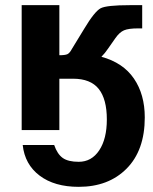

<svg xmlns="http://www.w3.org/2000/svg" viewBox="-20 -504 594 744"><path d="M373 -284Q457 -261 499 -199.5Q541 -138 541 -49Q541 79 470 150Q400 220 285 220Q191 220 133.5 176.5Q76 133 68 58H190Q202 93 223 108Q244 123 285 123Q335 123 364.5 78.5Q394 34 394 -41Q394 -120 362.5 -159.5Q331 -199 263 -199H210V0H64V-484H210V-290Q232 -290 241 -294Q250 -298 259 -315L306 -392Q346 -459 370 -472Q393 -484 483 -484H531V-394H515Q478 -394 460.5 -386.5Q443 -379 427 -356L399 -316Q387 -298 373 -284Z"/></svg>

Font: Play
Style: Bold
Weight: 700
Designer: Jonas Hecksher (Cyrillic expansion: Cyreal)
Foundry: Jonas Hecksher, Playtype, e-types AS
Version: Version 2.101; ttfautohint (v1.5.65-e2d9)